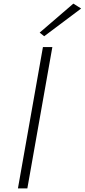

<svg xmlns="http://www.w3.org/2000/svg" viewBox="-20 -1040 468 1060"><path d="M217 -780H269L131 0H79ZM428 -993 224 -840 199 -860 385 -1020Z"/></svg>

Font: Renner* Light
Style: Light Italic
Weight: 300
Italic angle: -10°
Version: Version 003.000 ; ttfautohint (v0.97) -l 8 -r 50 -G 200 -x 1